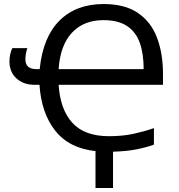

<svg xmlns="http://www.w3.org/2000/svg" viewBox="-20 -745 889 953"><path d="M494 -725Q600 -725 665 -680.5Q730 -636 759.5 -557.5Q789 -479 789 -378V-324H271Q279 -201 339.5 -135Q400 -69 521 -69Q589 -69 643.5 -81Q698 -93 744 -109V-27Q705 -13 656.5 -3.5Q608 6 541 8V188H454V5Q323 -9 254 -96.5Q185 -184 176 -324H152Q97 -324 62 -355.5Q27 -387 27 -440Q27 -460 31 -477Q35 -494 41 -506H116Q113 -499 109.5 -483.5Q106 -468 106 -451Q106 -402 160 -402H177Q193 -561 275.5 -643Q358 -725 494 -725ZM493 -645Q396 -645 337.5 -583Q279 -521 271 -402H693Q693 -478 674 -532Q655 -586 611 -615.5Q567 -645 493 -645Z"/></svg>

Font: Noto IKEA Arabic
Style: Regular
Weight: 400
Designer: Monotype Design Team
Foundry: Monotype Imaging Inc.
Version: Version 1.200